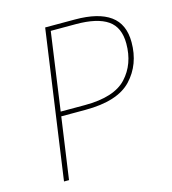

<svg xmlns="http://www.w3.org/2000/svg" viewBox="-103 -766 764 851"><g transform="rotate(-15 279.0 -340.5)"><path d="M535 -519Q535 -417 471.5 -349.5Q408 -282 260 -282H149L109 0H86L182 -681H319Q426 -681 480.5 -641.5Q535 -602 535 -519ZM511 -519Q511 -594 463 -627Q415 -660 317 -660H202L152 -303H263Q398 -303 454.5 -364Q511 -425 511 -519Z"/></g></svg>

Font: Fira Sans Thin
Style: Italic
Weight: 250
Italic angle: -8°
Designer: Carrois Corporate & Edenspiekermann AG
Foundry: Carrois Corporate GbR & Edenspiekermann AG
Version: Version 4.203